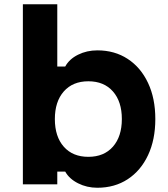

<svg xmlns="http://www.w3.org/2000/svg" viewBox="-20 -868 790 904"><path d="M438.3 16Q389 16 347.5 -5Q305.9 -26 287.1 -60H249.7V0H87.7V-848H249.7V-554.9H287.1Q306.2 -589.9 347.5 -610.4Q388.7 -630.9 438.3 -630.9Q519.9 -630.9 581.3 -590.6Q642.8 -550.4 677 -477.6Q711.3 -404.9 711.3 -307.5Q711.3 -210.2 677 -137.3Q642.8 -64.5 581.3 -24.2Q519.9 16 438.3 16ZM396 -129.6Q469.6 -129.6 511.7 -177.4Q553.7 -225.3 553.7 -307.6Q553.7 -389.8 511.7 -437.5Q469.6 -485.3 396 -485.3Q322.4 -485.3 280.3 -437.4Q238.3 -389.6 238.3 -307.3Q238.3 -225 280.3 -177.3Q322.4 -129.6 396 -129.6Z"/></svg>

Font: Martian Mono SemiExpanded
Style: Regular
Weight: 400
Width: 6
Monospace: yes
Designer: Roman Shamin
Foundry: Evil Martians
Version: Version 1.000